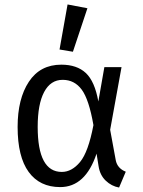

<svg xmlns="http://www.w3.org/2000/svg" viewBox="-20 -828 640 861"><path d="M283 -808 372 -791 307 -596 247 -606ZM255 -538Q325 -538 365 -500.5Q405 -463 421 -373L448 -527H525L474 -246L499 -110Q506 -73 544 -58L514 13Q480 7 454 -18Q428 -43 422 -83L413 -139Q363 11 250 11Q158 11 108.5 -57Q59 -125 59 -259Q59 -385 109.5 -461.5Q160 -538 255 -538ZM261 -470Q207 -470 178 -415.5Q149 -361 149 -259Q149 -57 257 -57Q302 -57 339 -101.5Q376 -146 399 -267Q379 -382 346.5 -426Q314 -470 261 -470Z"/></svg>

Font: Fira Mono
Style: Regular
Weight: 400
Designer: Carrois Corporate & Edenspiekermann AG
Foundry: Carrois Corporate GbR & Edenspiekermann AG
Version: Version 3.206;PS 003.206;hotconv 1.0.70;makeotf.lib2.5.58329